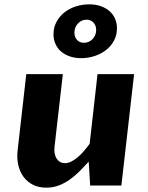

<svg xmlns="http://www.w3.org/2000/svg" viewBox="-20 -862 686 892"><path d="M543.9 0H398.9L392.1 -110.8Q370.6 -87.4 348.9 -65.7Q327.1 -43.9 303.2 -27.1Q279.3 -10.3 252.7 -0.2Q226.1 9.8 194.8 9.8Q159.2 9.8 132.6 -3.9Q106 -17.6 88.9 -41Q71.8 -64.5 64.7 -96.2Q57.6 -127.9 62 -164.1L102.1 -517.6H272L233.4 -180.7Q231.4 -164.1 233.9 -149.9Q236.3 -135.7 242.9 -125.5Q249.5 -115.2 259.3 -109.6Q269 -104 281.7 -104Q295.9 -104 310.8 -111.3Q325.7 -118.7 340.3 -130.9Q355 -143.1 369.1 -159.4Q383.3 -175.8 396.5 -193.8L433.1 -517.6H603ZM325.7 -710.9Q325.7 -689.5 338.1 -676.3Q350.6 -663.1 369.6 -663.1Q380.9 -663.1 391.4 -667.5Q401.9 -671.9 409.7 -679.9Q417.5 -688 422.1 -698.7Q426.8 -709.5 426.8 -722.7Q426.8 -744.1 414.1 -757.3Q401.4 -770.5 381.8 -770.5Q370.6 -770.5 360.6 -766.1Q350.6 -761.7 342.8 -753.7Q335 -745.6 330.3 -734.6Q325.7 -723.6 325.7 -710.9ZM228.5 -703.1Q228.5 -734.4 242.2 -760Q255.9 -785.6 278.8 -804Q301.8 -822.3 331.8 -832Q361.8 -841.8 395 -841.8Q424.3 -841.8 448 -833.5Q471.7 -825.2 488.5 -810.5Q505.4 -795.9 514.4 -775.4Q523.4 -754.9 523.4 -730.5Q523.4 -699.2 509.8 -673.6Q496.1 -647.9 473.1 -629.9Q450.2 -611.8 419.9 -601.8Q389.6 -591.8 356.9 -591.8Q327.6 -591.8 304 -600.1Q280.3 -608.4 263.4 -623Q246.6 -637.7 237.5 -658.2Q228.5 -678.7 228.5 -703.1Z"/></svg>

Font: Proza Libre
Style: Bold Italic
Weight: 700
Designer: Jasper de Waard
Foundry: Jasper de Waard
Version: Version 1.000; ttfautohint (v1.4.1.8-43bc)